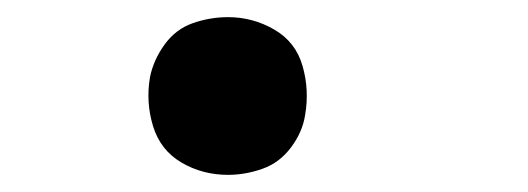

<svg xmlns="http://www.w3.org/2000/svg" viewBox="-20 -196 616 224"><path d="M246 8Q266 8 286 1Q306 -6 319.5 -24Q333 -42 336 -62Q341 -91 333 -119Q325 -147 300 -161.5Q275 -176 246 -176Q225 -176 205 -169Q185 -162 172 -144Q159 -126 155 -106Q150 -77 158.5 -49Q167 -21 191.5 -6.5Q216 8 246 8Z"/></svg>

Font: Iosevka Sparkle SmBdObl
Style: Regular
Weight: 600
Italic angle: -9°
Designer: Belleve Invis
Foundry: Belleve Invis
Version: Version 4.5.0; ttfautohint (v1.8.3)